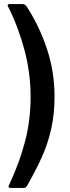

<svg xmlns="http://www.w3.org/2000/svg" viewBox="-20 -762 344 947"><path d="M27 -742H89Q102 -742 110 -732Q172 -638 210.5 -524Q249 -410 249 -285Q249 -200 232.5 -126Q216 -52 185 16Q154 84 113 155Q107 165 98 165H32Q25 165 23 161Q21 157 24 152Q77 39 104 -66Q131 -171 131 -284Q131 -403 100 -518Q69 -633 19 -731Q17 -734 18.5 -738Q20 -742 27 -742Z"/></svg>

Font: Libre Franklin Thin SemiBold
Style: Regular
Weight: 600
Version: Version 3.000